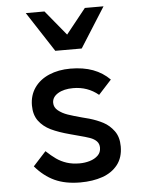

<svg xmlns="http://www.w3.org/2000/svg" viewBox="-58 -900 716 952"><g transform="rotate(-5 300.0 -424.0)"><path d="M80 -93 144 -163Q170 -138.5 192.8 -122.5Q215.5 -106.5 243.8 -97.2Q272 -88 308 -88Q334 -88 358.5 -95.2Q383 -102.5 399 -117.8Q415 -133 415 -156.5Q415 -176.5 402.8 -189Q390.5 -201.5 370.2 -208.8Q350 -216 311 -226L274 -236Q217 -251 179.2 -269.2Q141.5 -287.5 119.2 -317.8Q97 -348 97 -394.5Q97 -445 123.2 -482.5Q149.5 -520 196.2 -540Q243 -560 302.5 -560Q366.5 -560 414.8 -542Q463 -524 498 -488.5L433.5 -418Q380 -462.5 308 -462.5Q261.5 -462.5 232.2 -444.8Q203 -427 203 -398.5Q203 -375.5 222.5 -359.8Q242 -344 269.5 -334.5Q297 -325 340.5 -313.5L375 -304.5Q412.5 -293.5 443 -277.5Q473.5 -261.5 495.8 -231.2Q518 -201 518 -154Q518 -99 489.8 -63Q461.5 -27 413.2 -10.2Q365 6.5 303.5 6.5Q229 6.5 176 -18Q123 -42.5 80 -93ZM106.5 -853.5H199.5L301.5 -729.5L400.5 -853.5H493.5L367.5 -654.5H236Z"/></g></svg>

Font: JuliaMono SemiBold
Style: Regular
Weight: 600
Monospace: yes
Designer: cormullion
Foundry: corm
Version: Version 0.055; ttfautohint (v1.8.4)